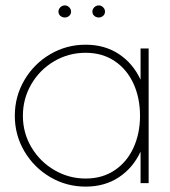

<svg xmlns="http://www.w3.org/2000/svg" viewBox="-20 -680 632 713"><path d="M532 -500V0H502V-117Q474 -56.5 421.5 -21.8Q369 13 298 13Q226.5 13 166.2 -22.5Q106 -58 70.5 -118.2Q35 -178.5 35 -250Q35 -322 70.5 -382.5Q106 -443 166.2 -478.5Q226.5 -514 298 -514Q369 -514 421.5 -479.2Q474 -444.5 502 -384V-500ZM298 -17Q360.5 -17 406.2 -48Q452 -79 476 -132Q500 -185 500 -250Q500 -316 475.8 -369.2Q451.5 -422.5 405.8 -453.2Q360 -484 298 -484Q234.5 -484 181 -452.5Q127.5 -421 96.2 -367.2Q65 -313.5 65 -250Q65 -186 97 -132.5Q129 -79 182.5 -48Q236 -17 298 -17ZM221 -615Q214.5 -615 209 -617.8Q203.5 -620.5 200.2 -625.5Q197 -630.5 197 -637Q197 -643 200.2 -648.2Q203.5 -653.5 209 -656.8Q214.5 -660 221 -660Q227 -660 232.2 -656.8Q237.5 -653.5 240.8 -648.2Q244 -643 244 -637Q244 -630.5 240.8 -625.5Q237.5 -620.5 232.2 -617.8Q227 -615 221 -615ZM347 -615Q340.5 -615 335 -617.8Q329.5 -620.5 326.2 -625.5Q323 -630.5 323 -637Q323 -643 326.2 -648.2Q329.5 -653.5 335 -656.8Q340.5 -660 347 -660Q353 -660 358.2 -656.8Q363.5 -653.5 366.8 -648.2Q370 -643 370 -637Q370 -630.5 366.8 -625.5Q363.5 -620.5 358.2 -617.8Q353 -615 347 -615Z"/></svg>

Font: Urbanist
Style: Regular
Weight: 400
Designer: Corey Hu
Foundry: Corey Hu
Version: Version 1.2; befe77262ef67d88f1d94aa3d2e49ef1327b4483